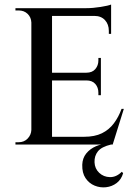

<svg xmlns="http://www.w3.org/2000/svg" viewBox="-20 -636 592 845"><path d="M209 -600V0H118V-600ZM466 -34 473 0H207V-34ZM424 -316V-282H207V-316ZM469 -600V-566H207V-600ZM525 -157 476 0H317L350 -34Q397 -34 428.5 -49.5Q460 -65 481 -93Q502 -121 515 -157ZM424 -284V-217H413V-228Q413 -251 399.5 -266.5Q386 -282 360 -282V-284ZM424 -381V-314H360V-316Q386 -316 399.5 -332Q413 -348 413 -370V-381ZM469 -569V-487H459V-500Q459 -529 442 -547.5Q425 -566 395 -566V-569ZM469 -616V-590L358 -600Q389 -600 423 -605.5Q457 -611 469 -616ZM120 -64 131 0H48V-10Q48 -10 54.5 -10Q61 -10 62 -10Q86 -10 101.5 -26Q117 -42 118 -64ZM120 -537H118Q117 -560 101.5 -575Q86 -590 62 -590Q61 -590 54.5 -590Q48 -590 48 -590V-600H131ZM459 -3 469 0Q427 10 411 30Q395 50 396 78Q397 106 416.5 124.5Q436 143 464 143.5Q492 144 516 120L522 126Q514 154 493.5 169.5Q473 185 447 188Q421 191 396.5 181Q372 171 356.5 148Q341 125 342 89Q343 60 359.5 39.5Q376 19 402.5 7.5Q429 -4 459 -3Z"/></svg>

Font: Cinzel Medium
Style: Regular
Weight: 500
Designer: Natanael Gama
Version: Version 2.000